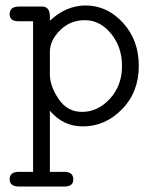

<svg xmlns="http://www.w3.org/2000/svg" viewBox="-20 -455 565 697"><path d="M15.1 195.8Q15.1 168.9 47.9 168.9H100.1V-377.9H45.9Q15.1 -377.9 15.1 -403.8Q15.1 -430.7 47.9 -431.2H132.8Q160.6 -431.2 161.1 -396V-379.9Q220.2 -435.1 291 -435.1Q369.1 -435.1 426.5 -372.1Q483.9 -309.1 483.9 -215.8Q483.9 -120.6 422.9 -58.3Q361.8 3.9 280.8 3.9Q209 3.9 161.1 -53.2V168.9H215.8Q246.1 169.9 246.1 196.3Q246.1 222.2 213.9 222.2H47.9Q15.1 221.7 15.1 195.8ZM161.1 -184.1Q161.1 -143.1 192.6 -95.9Q224.1 -48.8 277.8 -48.8Q335 -48.8 378.9 -96.4Q422.9 -144 422.9 -215.8Q422.9 -284.7 382.8 -333.3Q342.8 -381.8 288.1 -381.8Q234.9 -381.8 198 -345Q161.1 -308.1 161.1 -267.1Z"/></svg>

Font: CMU Typewriter Text
Style: Light
Weight: 200
Version: Version 0.7.0